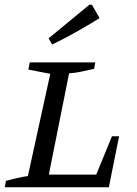

<svg xmlns="http://www.w3.org/2000/svg" viewBox="-20 -786 575 806"><path d="M450 -214H480L437 0H0L5 -27Q29 -33 52 -38.5Q75 -44 97 -47L191 -476L99 -494L105 -524H380L375 -497Q343 -490 320 -485Q297 -480 270 -478L185 -53H384ZM199 -599 184 -625 355 -766H366L398 -710Q350 -680 301 -652.5Q252 -625 199 -599Z"/></svg>

Font: Piazzolla SC
Style: Italic
Weight: 400
Italic angle: -11.3°
Designer: Juan Pablo del Peral
Foundry: Huerta Tipografica
Version: Version 1.330